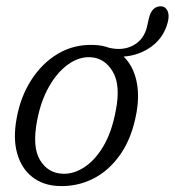

<svg xmlns="http://www.w3.org/2000/svg" viewBox="-20 -598 570 626"><path d="M286.5 -451.5Q313.5 -450.5 336.5 -442Q380.5 -432 414 -449.8Q447.5 -467.5 458.5 -507.5L465.5 -538.5Q475 -578 505 -577.5Q519 -577 526 -563Q533 -549 527 -525.5Q514 -475.5 473.8 -446.2Q433.5 -417 383 -413.5Q413 -384.5 424.2 -337.2Q435.5 -290 425 -230.5Q411 -151 374 -96.8Q337 -42.5 284.5 -15.8Q232 11 171 8.5Q120.5 6.5 85.2 -21Q50 -48.5 36 -97.8Q22 -147 34.5 -213.5Q47 -282.5 82 -337.2Q117 -392 169.2 -423Q221.5 -454 286.5 -451.5ZM184.5 -31.5Q219.5 -30 254.5 -52.5Q289.5 -75 317 -121.2Q344.5 -167.5 357.5 -237.5Q374 -321 347.2 -365.2Q320.5 -409.5 274 -411.5Q237 -413 201.8 -387.8Q166.5 -362.5 139.8 -315.5Q113 -268.5 101 -205Q84.5 -119.5 110.2 -76.5Q136 -33.5 184.5 -31.5Z"/></svg>

Font: Fraunces 72pt S100 Light
Style: Italic
Weight: 300
Italic angle: -16°
Version: Version 1.000; ttfautohint (v1.8.3)